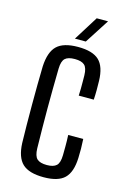

<svg xmlns="http://www.w3.org/2000/svg" viewBox="-117 -812 583 875"><g transform="rotate(15 174.5 -374.0)"><path d="M239 -393.6Q239.9 -409.8 240.1 -427.4Q240.4 -445.1 240.1 -461.4Q239.9 -477.8 239.8 -489.6Q239.1 -524.3 225 -537.2Q211 -550.1 179.3 -550.1Q147.3 -550.1 133.4 -537.2Q119.5 -524.3 118.5 -489.6Q117.5 -437.4 117 -391.2Q116.5 -345 116.5 -300.6Q116.5 -256.1 117 -210.2Q117.5 -164.3 118.5 -112.3Q119.5 -76.5 133.7 -63.4Q147.9 -50.3 180.1 -50.3Q211.2 -50.3 225.1 -63.4Q239.1 -76.5 239.8 -112.3Q240 -131 240.2 -154.9Q240.4 -178.8 239 -208H309.9Q311.3 -186.7 311.6 -162.5Q311.9 -138.4 310.9 -118.7Q308.4 -51.5 278.4 -22.2Q248.5 7.2 180.1 7.2Q110.6 7.2 79.6 -22.2Q48.7 -51.5 46 -118.7Q45 -157.6 44.5 -203.8Q44 -249.9 44 -298.6Q44 -347.2 44.5 -393.9Q45 -440.5 46 -480.1Q49.4 -548.5 80 -577.8Q110.6 -607.2 179.3 -607.2Q248.4 -607.2 278.8 -578.2Q309.2 -549.3 310.9 -482.5Q311.5 -463.2 311.4 -439.1Q311.3 -415 309.9 -393.6ZM154.9 -640 226.9 -755.2H280.4L206.2 -640Z"/></g></svg>

Font: Big Shoulders Thin
Style: Regular
Weight: 100
Designer: Patric King
Foundry: XO Type Co
Version: Version 2.002